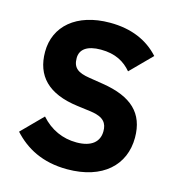

<svg xmlns="http://www.w3.org/2000/svg" viewBox="-107 -803 839 908"><g transform="rotate(15 312.0 -349.0)"><path d="M303 12C477 12 575 -81 575 -215C575 -335 506 -399 363 -422L294 -433C236 -442 211 -460 211 -508C211 -550 244 -576 312 -576C384 -576 429 -549 462 -510L563 -612C506 -675 426 -710 321 -710C157 -710 59 -623 59 -498C59 -381 126 -309 273 -290L342 -281C407 -272 423 -244 423 -206C423 -155 387 -122 313 -122C245 -122 185 -149 138 -202L38 -101C98 -35 181 12 303 12Z"/></g></svg>

Font: Braiins Sans
Style: Bold
Weight: 700
Designer: Mike Abbink, Paul van der Laan, Pieter van Rosmalen, Jiri Chlebus, Lubos Buracinsky
Foundry: Bold Monday, Sudetype
Version: Version 1.000;hotconv 1.0.109;makeotfexe 2.5.65596